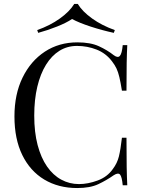

<svg xmlns="http://www.w3.org/2000/svg" viewBox="-20 -936 728 970"><path d="M371 -722Q437 -722 479.5 -702.5Q522 -683 555 -657Q575 -642 585.5 -653.5Q596 -665 600 -708H623Q621 -671 620 -618Q619 -565 619 -478H596Q589 -521 583 -546.5Q577 -572 568.5 -590Q560 -608 546 -626Q515 -667 468 -685.5Q421 -704 369 -704Q320 -704 280.5 -679.5Q241 -655 212.5 -609Q184 -563 168.5 -498Q153 -433 153 -352Q153 -268 170 -203.5Q187 -139 217.5 -95Q248 -51 289.5 -28.5Q331 -6 379 -6Q424 -6 473 -24Q522 -42 550 -82Q572 -111 580.5 -145Q589 -179 596 -240H619Q619 -149 620 -93.5Q621 -38 623 0H600Q596 -43 586.5 -54Q577 -65 555 -51Q518 -25 476.5 -5.5Q435 14 370 14Q275 14 203.5 -29Q132 -72 92.5 -153Q53 -234 53 -348Q53 -460 94 -544Q135 -628 206.5 -675Q278 -722 371 -722ZM373 -916Q396 -878 445.5 -842.5Q495 -807 560 -784L555 -770Q495 -783 437 -802Q379 -821 344 -840Q316 -821 268.5 -802Q221 -783 173 -770L168 -784Q233 -807 282.5 -842.5Q332 -878 355 -916Z"/></svg>

Font: Playfair Display
Style: Regular
Weight: 400
Designer: Claus Eggers Sørensen
Foundry: Claus Eggers Sørensen
Version: Version 1.203